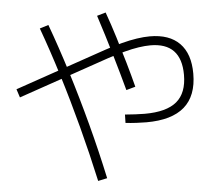

<svg xmlns="http://www.w3.org/2000/svg" viewBox="-57 -860 1114 981"><g transform="rotate(-5 500.0 -369.0)"><path d="M679 -219Q657 -219 628.5 -220.5Q600 -222 572 -225L573 -268Q599 -266 626 -264.5Q653 -263 674 -263Q786 -263 838.5 -307Q891 -351 891 -444Q891 -609 733 -609Q706 -609 672.5 -604Q639 -599 599.5 -588.5Q560 -578 514 -563L46 -402L32 -445L500 -606Q547 -622 588.5 -633Q630 -644 667 -649.5Q704 -655 734 -655Q834 -655 886.5 -601.5Q939 -548 939 -446Q939 -332 874 -275.5Q809 -219 679 -219ZM407 58Q376 -83 339 -223.5Q302 -364 261 -496.5Q220 -629 178 -744L223 -758Q266 -641 307.5 -508Q349 -375 386.5 -233.5Q424 -92 454 48ZM591 -392Q569 -474 539 -576Q509 -678 475 -783L520 -796Q543 -732 564 -664Q585 -596 604 -530Q623 -464 638 -405Z"/></g></svg>

Font: M PLUS 2 Light
Style: Regular
Weight: 300
Designer: Coji Morishita
Foundry: UNDERFOREST DESIGN
Version: Version 1.001